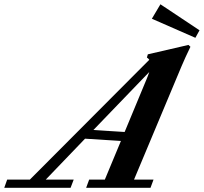

<svg xmlns="http://www.w3.org/2000/svg" viewBox="-93 -889 964 909"><path d="M832 -710 626 -800.3 666.5 -868.7 851.6 -745.6ZM-72.8 0 -59.1 -38.6H48.3L613.8 -606Q609.9 -611.8 602.5 -616.7L606.9 -631.8L799.3 -676.3L808.6 -667.5Q783.7 -616.2 766.6 -575.7L541.5 -38.6H633.8L619.6 0H314.9L329.1 -38.6H403.3L479.5 -221.7L309.6 -232.4L123.5 -38.6H255.9L241.2 0ZM600.1 -512.2Q608.4 -531.7 613.8 -548.3L349.1 -273.4L497.1 -264.2Z"/></svg>

Font: Elstob 8pt
Style: Bold Italic
Weight: 700
Italic angle: -20°
Designer: Peter S. Baker
Version: Version 1.015